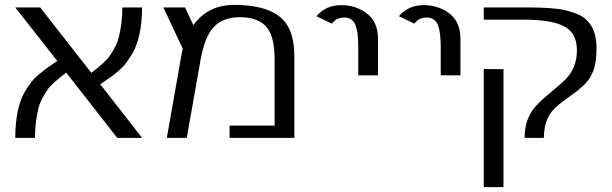

<svg xmlns="http://www.w3.org/2000/svg" viewBox="-20 -560 2487 780"><path d="M212.9 -312 42 -529.8H143.1L351.1 -264.2Q409.2 -307.6 428.2 -336.4Q454.1 -375.5 461.9 -405.3Q477.1 -465.8 477.1 -529.8H557.1Q556.6 -407.7 516.6 -340.8Q502 -316.9 490.5 -301.8Q479 -286.6 458 -269Q430.7 -246.1 387.2 -217.8L557.1 0H456.1L249 -265.1Q188 -218.8 171.4 -193.4Q144.5 -152.8 137.2 -124.5Q122.1 -65.4 122.1 0H42Q42 -121.1 82 -189.5Q106.9 -231.4 133.3 -253.9Q166.5 -281.7 189.5 -296.6Q212.4 -311.5 212.9 -312Z M657.7 0 715.8 -329.1Q719.7 -352.5 722.7 -361.8L643.6 -529.8H731.4L765.6 -458Q824.7 -540 930.7 -540Q1105.5 -540 1152.3 -448.2Q1175.8 -403.3 1175.8 -330.1V0H912.6V-49.8H1095.7V-317.9Q1095.7 -419.9 1056.6 -457Q1021.5 -490.2 954.1 -490.2Q886.7 -490.2 849.1 -450.9Q811.5 -411.6 794.4 -314.9L738.8 0Z M1435.5 -253.9V-369.1Q1435.5 -432.1 1423.1 -460.4Q1410.6 -488.8 1378.4 -488.8Q1346.2 -488.8 1328.6 -463.9L1265.6 -494.1Q1303.2 -539.1 1366.7 -539.1Q1423.3 -539.1 1467.3 -507.8Q1515.6 -473.6 1515.6 -401.9V-253.9Z M1770.5 -253.9V-369.1Q1770.5 -432.1 1758.1 -460.4Q1745.6 -488.8 1713.4 -488.8Q1681.2 -488.8 1663.6 -463.9L1600.6 -494.1Q1638.2 -539.1 1701.7 -539.1Q1758.3 -539.1 1802.2 -507.8Q1850.6 -473.6 1850.6 -401.9V-253.9Z M2025.4 -278.8V200.2H1945.3V-279.8ZM1945.3 -529.8H2119.6Q2232.4 -529.8 2278.3 -518.1Q2324.2 -505.9 2344.7 -493.2Q2365.2 -480.5 2378.9 -460Q2403.3 -422.9 2403.3 -365.5Q2403.3 -308.1 2391.6 -275.9Q2379.9 -243.7 2360.8 -223.4Q2341.8 -203.1 2319.1 -186.3Q2296.4 -169.4 2273.7 -153.3Q2251 -137.2 2231.9 -118.2Q2189.5 -75.7 2189.5 0H2111.3Q2111.3 -76.2 2153.3 -125Q2176.8 -151.9 2219.7 -186.8Q2262.7 -221.7 2281.2 -241.7Q2323.7 -287.1 2323.7 -356.4Q2323.7 -430.2 2265.6 -456.1Q2213.4 -480 2109.9 -480Q2107.9 -480 2105.5 -480H1945.3Z"/></svg>

Font: Pfennig
Style: Medium
Weight: 500
Version: Version 20120410 ; ttfautohint (v0.8)